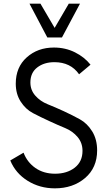

<svg xmlns="http://www.w3.org/2000/svg" viewBox="-20 -1020 588 1050"><path d="M238.8 -815 141.2 -1000H201.2L278.8 -867.5L356.2 -1000H417.5L318.8 -815ZM280 10Q197.5 10 131.2 -31.2Q65 -72.5 36.2 -142.5L108.8 -185Q128.8 -132.5 173.8 -101.2Q218.8 -70 281.2 -70Q346.2 -70 388.8 -103.1Q431.2 -136.2 431.2 -195Q431.2 -238.8 404.4 -270.6Q377.5 -302.5 336.9 -319.4Q296.2 -336.2 248.8 -358.1Q201.2 -380 160.6 -401.2Q120 -422.5 93.1 -464.4Q66.2 -506.2 66.2 -562.5Q66.2 -652.5 126.2 -706.2Q186.2 -760 275 -760Q337.5 -760 390 -733.8Q442.5 -707.5 475 -666.2L412.5 -613.8Q366.2 -680 277.5 -680Q221.2 -680 183.8 -651.2Q146.2 -622.5 146.2 -568.8Q146.2 -527.5 173.1 -496.9Q200 -466.2 240.6 -450Q281.2 -433.8 328.8 -411.9Q376.2 -390 416.9 -367.5Q457.5 -345 484.4 -301.2Q511.2 -257.5 511.2 -197.5Q511.2 -102.5 445 -46.2Q378.8 10 280 10Z"/></svg>

Font: Now Alt
Style: Regular
Weight: 400
Designer: Alfredo Marco Pradil
Foundry: Alfredo Marco Pradil
Version: Version 1.002;PS 001.002;hotconv 1.0.88;makeotf.lib2.5.64775